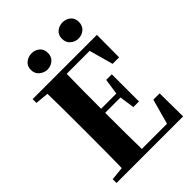

<svg xmlns="http://www.w3.org/2000/svg" viewBox="-268 -1083 1209 1209"><g transform="rotate(-45 337.0 -478.0)"><path d="M239 -812Q211 -812 187 -831.5Q163 -851 163 -885Q163 -919 187 -937.5Q211 -956 239 -956Q270 -956 292.5 -937.5Q315 -919 315 -885Q315 -851 292.5 -831.5Q270 -812 239 -812ZM516 -812Q486 -812 463 -831.5Q440 -851 440 -885Q440 -919 463 -937.5Q486 -956 516 -956Q546 -956 568.5 -937.5Q591 -919 591 -885Q591 -851 568.5 -831.5Q546 -812 516 -812ZM41 0V-34L202 -50H218V0ZM130 0Q132 -86 132.5 -174Q133 -262 133 -351V-395Q133 -484 132.5 -571.5Q132 -659 130 -747H306Q304 -661 303.5 -572Q303 -483 303 -391V-360Q303 -266 303.5 -177Q304 -88 306 0ZM218 0V-39H605L519 -1L576 -207H632L634 0ZM218 -363V-399H467V-363ZM454 -263 438 -374V-395L454 -505H504V-263ZM41 -713V-747H218V-698H202ZM554 -548 499 -747 583 -708H218V-747H613L612 -548Z"/></g></svg>

Font: Noto Serif JP Black
Style: Regular
Weight: 900
Designer: Ryoko NISHIZUKA 西塚涼子 (kana & ideographs); Frank Grießhammer (Latin, Greek & Cyrillic); Wenlong ZHANG 张文龙 (bopomofo); San
Foundry: Adobe
Version: Version 2.003-H1;hotconv 1.1.1;makeotfexe 2.6.0